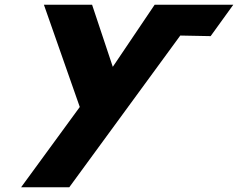

<svg xmlns="http://www.w3.org/2000/svg" viewBox="-20 -533 1008 813"><path d="M743.4 -382.5 871.9 -380 967.9 -513H634.9L457.6 -250L369.9 -513H165.9L317.8 -80L69.3 260H273.3Z"/></svg>

Font: Hussar
Style: BdOblTwo
Weight: 700
Foundry: Cannot Into Space Fonts
Version: Version 2.00